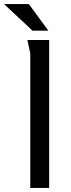

<svg xmlns="http://www.w3.org/2000/svg" viewBox="-62 -925 350 945"><path d="M73 -728H180V0H87V-662Q87 -663 83.5 -678Q80 -693 77 -709Q74 -725 73 -728ZM80 -905 176 -774H98L-42 -905Z"/></svg>

Font: Rosario Light
Style: Regular
Weight: 300
Designer: Hector Gatti
Foundry: Omnibus Type
Version: Version 1.101; ttfautohint (v1.8.1.43-b0c9)